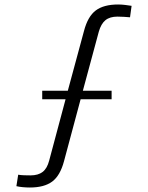

<svg xmlns="http://www.w3.org/2000/svg" viewBox="-20 -828 659 855"><path d="M113 7Q98 7 81.5 5.5Q65 4 53 1L61 -50Q72 -48 87.5 -47.5Q103 -47 116 -47Q150 -47 170 -62.5Q190 -78 199 -113L272 -386H168V-424H282L354 -690Q371 -755 406.5 -781.5Q442 -808 506 -808Q521 -808 537.5 -806Q554 -804 566 -802L559 -751Q546 -752 532.5 -753Q519 -754 503 -754Q469 -754 449.5 -738Q430 -722 420 -687L349 -424H477V-386H339L265 -110Q248 -46 212.5 -19.5Q177 7 113 7Z"/></svg>

Font: Big Shoulders Display
Style: Regular
Weight: 400
Designer: Patric King
Foundry: XO Type Co
Version: Version 1.000; ttfautohint (v1.8.2)